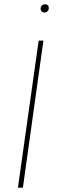

<svg xmlns="http://www.w3.org/2000/svg" viewBox="-20 -869 262 889"><path d="M181 -681 86 0H63L159 -681ZM168 -828Q168 -837 173.5 -843Q179 -849 189 -849Q197 -849 201.5 -844.5Q206 -840 206 -832Q206 -823 200 -817Q194 -811 185 -811Q178 -811 173 -816Q168 -821 168 -828Z"/></svg>

Font: Fira Sans Extra Condensed Thin
Style: Italic
Weight: 250
Width: 3
Italic angle: -8°
Designer: Carrois Corporate & Edenspiekermann AG
Foundry: Carrois Corporate GbR & Edenspiekermann AG
Version: Version 4.203